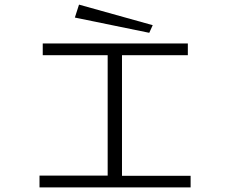

<svg xmlns="http://www.w3.org/2000/svg" viewBox="-20 -811 1040 831"><path d="M151 0V-51H446V-572H165V-623H793V-572H508V-50H805V0ZM626 -669 304 -735 322 -791 641 -702Z"/></svg>

Font: Inconsolata UltraExpanded Light
Style: Regular
Weight: 300
Width: 9
Monospace: yes
Designer: Raph Levien, Cyreal, Brenton Simpson
Foundry: Raph Levien, Cyreal, Google
Version: Version 3.001; ttfautohint (v1.8.2.53-6de2)